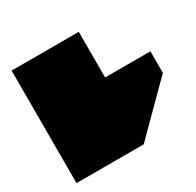

<svg xmlns="http://www.w3.org/2000/svg" viewBox="-157 -904 1099 1079"><g transform="rotate(-30 392.0 -365.0)"><path d="M44 -730H480V-434H774V-294L480 0H44Z"/></g></svg>

Font: El Pececito
Style: Regular
Weight: 400
Designer: deFharo
Foundry: deFharo
Version: El Pececito Version 1.000